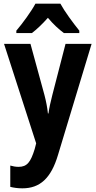

<svg xmlns="http://www.w3.org/2000/svg" viewBox="-20 -786 522 1046"><path d="M309 -766H173C152 -726 102 -657 69 -619V-606H154C179 -625 210 -654 241 -689C270 -654 301 -626 328 -606H412V-619C376 -664 333 -722 309 -766ZM2 -547 177 -5 169 26C147 97 128 123 81 123C66 123 49 120 36 116V232C56 237 77 240 102 240C197 240 258 186 296 58L479 -547H337L265 -268C255 -229 248 -197 244 -168H241C238 -199 231 -235 222 -269L146 -547Z"/></svg>

Font: Noto Sans Ethiopic Condensed
Style: Bold
Weight: 700
Width: 3
Designer: Monotype Design Team
Foundry: Monotype Imaging Inc.
Version: Version 2.102